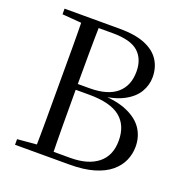

<svg xmlns="http://www.w3.org/2000/svg" viewBox="-130 -846 930 965"><g transform="rotate(20 335.0 -364.0)"><path d="M53 0V-30L191 -42H202V0ZM155 0Q157 -84 157 -169Q157 -254 157 -340V-393Q157 -477 157 -561Q157 -645 155 -728H248Q246 -645 245.5 -561Q245 -477 245 -388V-369Q245 -263 245.5 -173.5Q246 -84 248 0ZM202 0V-33H336Q431 -33 483.5 -75Q536 -117 536 -197Q536 -279 483.5 -321.5Q431 -364 317 -364H202V-395H307Q404 -395 452.5 -436.5Q501 -478 501 -554Q501 -621 460 -658Q419 -695 323 -695H202V-728H348Q431 -728 483.5 -706.5Q536 -685 561.5 -646Q587 -607 587 -555Q587 -513 564.5 -475Q542 -437 492.5 -411Q443 -385 362 -377L367 -386Q459 -383 516 -357.5Q573 -332 599.5 -291Q626 -250 626 -198Q626 -159 610.5 -123.5Q595 -88 561.5 -60Q528 -32 474 -16Q420 0 343 0ZM53 -698V-728H202V-687H191Z"/></g></svg>

Font: Noto Serif TC ExtraLight
Style: Regular
Weight: 400
Version: Version 2.002-H1;hotconv 1.1.0;makeotfexe 2.6.0